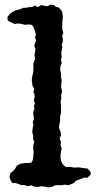

<svg xmlns="http://www.w3.org/2000/svg" viewBox="-20 -811 415 834"><path d="M65 -770 81 -777H93L106 -780H118L132 -787L144 -780L159 -789L173 -786L186 -784L200 -791L214 -789L222 -782L234 -779L243 -770L250 -760L253 -739L251 -719L250 -698L251 -681L255 -669L250 -654L253 -642V-630L248 -617L251 -605L248 -593L246 -579L248 -565L245 -551L248 -538L243 -524L241 -509L245 -493V-478L248 -462L246 -445V-430L250 -414L246 -399V-382L243 -369L245 -353V-321L241 -303V-286L238 -271L236 -255L243 -240L245 -224L239 -209L245 -194L243 -180L248 -166L245 -152L243 -139V-124L246 -110L253 -97L265 -86H284L303 -83L324 -84L342 -81L360 -79L372 -66L375 -54L366 -45L358 -38L348 -40L336 -36L324 -31L310 -26L301 -16L288 -11L277 -6L262 -9L246 -6L233 -7L219 -6L205 1L190 3L176 0L161 -2L144 1L130 0L115 -6L101 -2L86 -7H72L60 -12L48 -16H34L26 -28L21 -43L26 -60L38 -69L46 -79L53 -91L69 -100L82 -102L94 -103H106L117 -105L122 -115L124 -126L125 -139L127 -149L125 -159L124 -171L125 -182L129 -194L124 -206V-221L120 -238L122 -255L125 -269L122 -281L127 -291V-303L124 -315L125 -327L130 -338L127 -350L132 -362L127 -374L130 -387V-400L125 -412L129 -426L122 -436L120 -448L118 -462L120 -479L124 -495L125 -512V-536L130 -548L132 -560L130 -572L132 -584L134 -598L129 -611L132 -623L137 -636L132 -648L136 -661L132 -676L125 -695L118 -703L103 -705L89 -703L74 -707L58 -709L43 -707L29 -714L14 -721L12 -736L22 -750L34 -759L48 -766Z"/></svg>

Font: Tagesschrift
Style: Regular
Weight: 400
Designer: Yanone
Version: Version 2.000; ttfautohint (v1.8.4.7-5d5b)